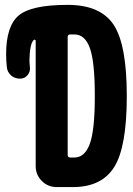

<svg xmlns="http://www.w3.org/2000/svg" viewBox="-20 -760 540 780"><path d="M282.2 -120.1Q324.2 -120.1 344.7 -175.3Q365.2 -230.5 365.2 -370.1Q365.2 -508.8 345.2 -564.5Q325.2 -620.1 282.2 -620.1H265.6Q254.9 -620.1 254.9 -609.4V-130.9Q254.9 -120.1 265.6 -120.1ZM254.9 -740.2Q387.7 -740.2 441.4 -659.7Q495.1 -579.1 495.1 -370.1Q495.1 -162.1 443.8 -81.1Q392.6 0 276.4 0H210Q174.8 0 149.9 -24.9Q125 -49.8 125 -85V-593.8Q125 -597.7 121.6 -598.6Q118.2 -599.6 116.2 -596.7Q100.6 -580.1 99.6 -514.6Q99.6 -505.9 101.6 -486.3Q103.5 -468.8 91.8 -454.6Q80.1 -440.4 61.5 -440.4Q40 -440.4 24.9 -453.6Q9.8 -466.8 7.8 -487.3Q4.9 -512.7 4.9 -540Q4.9 -654.3 56.2 -697.3Q107.4 -740.2 254.9 -740.2Z"/></svg>

Font: Rounded-X Mgen+ 2m bold
Style: Bold
Weight: 700
Designer: [Source Han Sans]
Ryoko NISHIZUKA  (kana & ideographs); Paul D. Hunt (Latin, Greek & Cyrillic); Wenlong ZHANG  (bopomofo
Version: Version 1.059.20150602